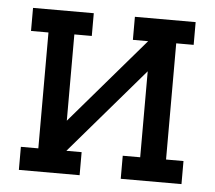

<svg xmlns="http://www.w3.org/2000/svg" viewBox="-43 -567 686 614"><g transform="rotate(5 300.0 -260.0)"><path d="M234 0H39V-74H95V-446H39V-520H234V-447H178V-170L415 -446H366V-520H561V-447H505V-74H561V0H366V-74H422V-350L185 -74H234Z"/></g></svg>

Font: Iosevka HT Extended
Style: Regular
Weight: 400
Width: 7
Monospace: yes
Designer: Belleve Invis
Foundry: Belleve Invis
Version: Version 32.3.0; ttfautohint (v1.8.4)